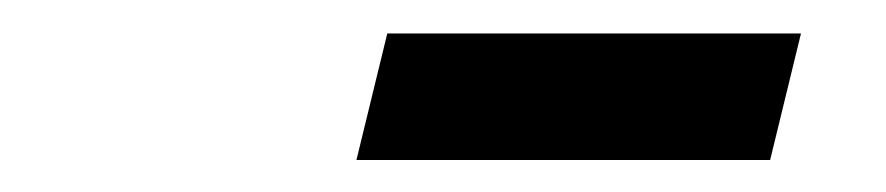

<svg xmlns="http://www.w3.org/2000/svg" viewBox="-20 -601 540 117"><path d="M197.2 -503.5 216 -580.6H468.1L449.3 -503.5Z"/></svg>

Font: Afacad SemiBold
Style: Italic
Weight: 600
Italic angle: -14°
Designer: Kristian Moeller
Foundry: Dicotype
Version: Version 1.000